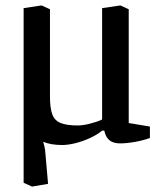

<svg xmlns="http://www.w3.org/2000/svg" viewBox="-20 -524 581 707"><path d="M98 163 67 149V-494L133 -504L164 -490V-168Q164 -126 172.5 -103Q181 -80 203.5 -71Q226 -62 266 -62Q285 -62 311 -68.5Q337 -75 356 -84V-494L423 -504L454 -490V-71L532 -58V-16Q508 -7 477 -1.5Q446 4 422 4Q397 4 383 -7.5Q369 -19 364 -43H356Q338 -28 312 -16Q286 -4 258.5 3Q231 10 209 10Q167 10 139 -2Q144 15 146 28L157 153Z"/></svg>

Font: Faustina Medium
Style: Regular
Weight: 500
Designer: Alfonso Garcia
Foundry: http://www.omnibus-type.com
Version: Version 1.200